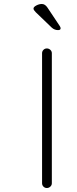

<svg xmlns="http://www.w3.org/2000/svg" viewBox="-20 -943 388 963"><path d="M191 -24Q191 -14 198 -7Q205 0 215 0Q225 0 232.5 -7Q240 -14 240 -24V-676Q240 -686 232.5 -693Q225 -700 215 -700Q205 -700 198 -693Q191 -686 191 -676ZM271 -792Q253 -792 239 -805L159 -882Q148 -893 148 -900Q148 -908 162 -915.5Q176 -923 190 -923Q206 -923 218 -905L280 -812Q284 -806 284 -801Q284 -792 271 -792Z"/></svg>

Font: Quicksand
Style: Regular
Weight: 400
Designer: Andrew Paglinawan
Foundry: Andrew Paglinawan
Version: 1.002